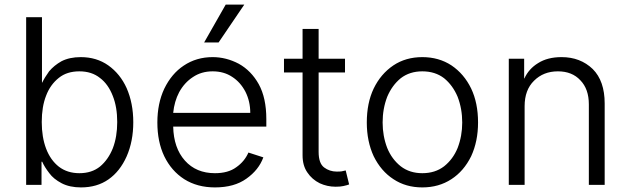

<svg xmlns="http://www.w3.org/2000/svg" viewBox="-20 -804 2737 837"><path d="M163 -729V-444H164Q174 -465 194 -493Q216 -519 248 -537Q283 -555 332 -555Q401 -555 452 -519Q504 -482 532 -420Q561 -354 561 -271Q561 -188 532 -122Q503 -57 453 -22Q403 13 333 13Q284 13 249 -5Q213 -24 195 -49Q174 -76 164 -99H161V2H94V-729ZM181 -156Q200 -106 237 -77Q274 -49 326 -49Q380 -49 416 -78Q452 -108 472 -158Q491 -208 491 -272Q491 -337 472 -385Q452 -437 416 -464Q380 -493 326 -493Q272 -493 237 -465Q199 -435 181 -387Q162 -339 162 -272Q162 -206 181 -156Z M783 -23Q727 -59 696 -123Q666 -186 666 -270Q666 -353 696 -417Q728 -483 781 -518Q836 -555 907 -555Q966 -555 1021 -526Q1075 -496 1108 -437Q1141 -377 1141 -285V-252H735Q737 -159 786 -104Q835 -49 917 -49Q975 -49 1010 -75Q1046 -100 1063 -139L1128 -118Q1108 -63 1054 -25Q1001 13 917 13Q840 13 783 -23ZM1050 -404Q1028 -446 992 -469Q956 -493 907 -493Q858 -493 821 -468Q784 -444 761 -402Q740 -362 735 -312H1071Q1071 -362 1050 -404ZM1045 -784 933 -619H870L964 -784Z M1369 -488V-142Q1369 -92 1393 -74Q1417 -56 1448 -56Q1463 -56 1469 -57L1487 -61L1502 0Q1495 3 1477 7Q1464 10 1443 10Q1407 10 1374 -5Q1340 -22 1320 -52Q1299 -82 1299 -127V-488H1218V-548H1299V-678H1369V-548H1484V-488Z M1695 -23Q1641 -58 1609 -123Q1579 -188 1579 -270Q1579 -355 1609 -418Q1640 -482 1695 -519Q1749 -555 1821 -555Q1893 -555 1948 -519Q2003 -482 2034 -418Q2064 -355 2064 -270Q2064 -188 2034 -123Q2002 -58 1948 -23Q1893 13 1821 13Q1749 13 1695 -23ZM1916 -79Q1955 -110 1975 -159Q1995 -211 1995 -270Q1995 -330 1975 -382Q1954 -432 1916 -463Q1877 -493 1821 -493Q1766 -493 1727 -463Q1689 -432 1668 -382Q1648 -330 1648 -270Q1648 -211 1668 -159Q1688 -110 1727 -79Q1766 -49 1821 -49Q1877 -49 1916 -79Z M2198 2V-548H2265V-462H2266Q2285 -504 2326 -529Q2367 -555 2428 -555Q2510 -555 2564 -503Q2616 -451 2616 -353V2H2547V-349Q2547 -416 2510 -454Q2474 -493 2412 -493Q2349 -493 2308 -452Q2267 -412 2267 -341V2Z"/></svg>

Font: Sinter Normal
Style: Regular
Weight: 350
Foundry: Adobe & rsms
Version: Version 1.000